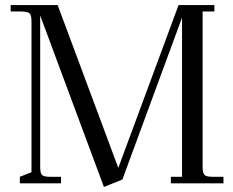

<svg xmlns="http://www.w3.org/2000/svg" viewBox="-20 -722 919 756"><path d="M22 -676.8V-702.1H207L445.8 -61L683.1 -702.1H824.2V-676.8H777.8V-65.9Q777.8 -41 784.9 -33.4Q792 -25.9 816.9 -25.9H859.9V0H652.8V-25.9H696.8V-652.8L461.9 -15.1L389.2 14.2L138.2 -661.1V-65.9Q138.2 -40.5 145.3 -33.2Q152.3 -25.9 176.8 -25.9H220.2V0H58.1V-25.9L104 -43.9V-637.2Q104 -662.1 96.9 -668.9Q89.8 -675.8 64.9 -676.8Z"/></svg>

Font: Dihjauti S
Style: Regular
Weight: 400
Designer: T. Christopher White
Version: Version 3.0.0